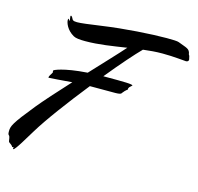

<svg xmlns="http://www.w3.org/2000/svg" viewBox="-137 -831 1003 973"><g transform="rotate(15 364.0 -344.5)"><path d="M757 -646C755 -655 755 -660 750 -666C746 -696 729 -695 684 -713C677 -716 654 -717 621 -717C542 -717 399 -708 289 -692C218 -682 181 -677 160 -677C137 -677 136 -683 131 -693C128 -698 125 -701 123 -701C121 -701 120 -700 120 -697C120 -690 123 -682 123 -674C122 -674 120 -675 117 -680C116 -682 116 -683 115 -683C113 -683 112 -680 112 -676C112 -662 124 -626 163 -604C175 -597 196 -595 225 -595C296 -595 367 -607 440 -618C405 -578 343 -513 279 -444C148 -435 108 -411 108 -411C104 -405 109 -401 108 -400L102 -389C97 -382 89 -368 95 -368C108 -368 163 -373 216 -377C154 -310 97 -246 66 -208C-24 -97 -30 -81 -30 -54C-30 -27 -23 -43 -19 -20C-15 2 -19 -4 -4 7C7 15 5 19 7 19C8 19 11 18 12 18C14 18 14 18 14 19C14 21 13 24 13 26C13 27 13 28 15 28C25 28 69 -50 91 -85C135 -158 221 -273 307 -381H441C463 -381 470 -385 471 -387C474 -389 472 -390 475 -392C487 -408 496 -412 497 -414L498 -416C496 -418 498 -423 501 -427C506 -433 512 -436 514 -439C519 -447 461 -447 380 -447H360C425 -527 486 -596 519 -629C552 -633 585 -636 620 -636C682 -636 734 -629 744 -629C750 -629 758 -631 758 -640C758 -642 758 -644 757 -646Z"/></g></svg>

Font: Oregano
Style: Italic
Weight: 400
Italic angle: -12°
Designer: Astigmatic (AOETI)
Foundry: Astigmatic (AOETI)
Version: Version 1.000